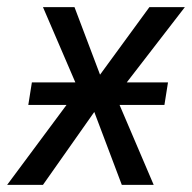

<svg xmlns="http://www.w3.org/2000/svg" viewBox="-34 -516 536 536"><path d="M-14 0 194 -280 200 -231 86 -496H174L247 -303H242L383 -496H482L279 -233L278 -274L395 0H306L229 -204L231 -206L86 0ZM45 -223 55 -286H435L425 -223Z"/></svg>

Font: Nunito Sans 7pt Condensed
Style: Italic
Weight: 400
Width: 3
Italic angle: -9°
Designer: Vernon Adams
Foundry: Vernon Adams
Version: Version 3.101;gftools[0.9.27]